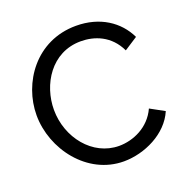

<svg xmlns="http://www.w3.org/2000/svg" viewBox="-128 -834 937 961"><g transform="rotate(-20 340.5 -354.0)"><path d="M39 -360C39 -180 177 6 372 6C482 6 609 -53 654 -159L579 -200C539 -112 450 -75 376 -75C235 -75 130 -208 130 -356C130 -489 215 -633 373 -633C445 -633 527 -604 570 -513L641 -559C597 -651 504 -714 377 -714C163 -714 39 -532 39 -360Z"/></g></svg>

Font: Raleway Med
Style: Regular
Weight: 500
Designer: Matt McInerney, Pablo Impallari, Rodrigo Fuenzalida
Foundry: Matt McInerney, Pablo Impallari, Rodrigo Fuenzalida
Version: Version 3.00 July 28, 2015